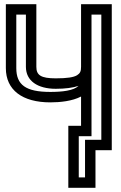

<svg xmlns="http://www.w3.org/2000/svg" viewBox="-20 -694 577 919"><path d="M368 -232V-92H332H307V-67V180V205H332H412H437V180V25H490H515V0V-649V-674H490H393H368V-649V-374C368 -352 363 -343 349 -334C333 -324 301 -319 247 -319C176 -319 154 -334 154 -374V-649V-674H129H33H8V-649V-368C8 -263 87 -204 221 -204C268 -204 326 -210 368 -232ZM418 -374V-423V-624H465V-25H412H387V0V155H357V-42H393H418V-67V-298V-374ZM356 -283C332 -260 278 -254 221 -254C103 -254 58 -288 58 -368V-624H104V-374C104 -307 160 -269 247 -269C292 -269 330 -274 356 -283Z"/></svg>

Font: Gamestation DisplayOutline
Style: Regular
Weight: 400
Designer: Jonas Hecksher
Foundry: Jonas Hecksher, Playtypeª, e-types AS
Version: Version 1.003